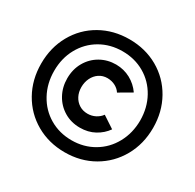

<svg xmlns="http://www.w3.org/2000/svg" viewBox="-159 -902 1101 1083"><g transform="rotate(30 392.0 -360.5)"><path d="M193.4 -361.3Q193.4 -420.4 220.2 -467.3Q247.1 -514.2 293 -540.3Q338.9 -566.4 394.5 -566.4Q445.3 -565.9 487.8 -543Q530.3 -520 558.6 -479.5L476.6 -431.6Q464.8 -450.7 442.1 -462.9Q419.4 -475.1 390.6 -475.6Q359.9 -475.6 336.4 -459.7Q313 -443.8 300 -417Q287.1 -390.1 287.1 -358.4Q287.1 -326.2 300.3 -300.5Q313.5 -274.9 337.2 -260Q360.8 -245.1 391.6 -245.1Q418.9 -245.1 442.4 -257.3Q465.8 -269.5 479.5 -289.1L556.6 -238.3Q530.8 -201.2 488.8 -178.2Q446.8 -155.3 393.6 -155.3Q336.4 -155.3 290.8 -182.6Q245.1 -210 219.2 -257.1Q193.4 -304.2 193.4 -361.3ZM24.4 -360.4Q24.4 -464.8 71.5 -548.8Q118.7 -632.8 201.9 -680.2Q285.2 -727.5 388.7 -727.5Q492.2 -727.5 575.2 -680.2Q658.2 -632.8 705.6 -548.8Q752.9 -464.8 752.9 -360.4Q752.9 -255.9 705.6 -171.9Q658.2 -87.9 575.2 -40Q492.2 7.8 388.7 7.8Q285.2 7.8 201.9 -40Q118.7 -87.9 71.5 -171.9Q24.4 -255.9 24.4 -360.4ZM668.9 -360.4Q668.5 -443.4 632.1 -509.3Q595.7 -575.2 532 -612.3Q468.3 -649.4 388.7 -649.4Q309.1 -649.4 245.1 -612.3Q181.2 -575.2 144.8 -509.5Q108.4 -443.8 108.4 -361.3Q108.4 -278.8 144.8 -212.2Q181.2 -145.5 245.1 -107.9Q309.1 -70.3 388.7 -70.3Q467.8 -70.3 531.7 -107.9Q595.7 -145.5 632.1 -211.9Q668.5 -278.3 668.9 -360.4Z"/></g></svg>

Font: Reddit Sans Fudge
Style: Bold
Weight: 700
Designer: Stephen Hutchings
Foundry: Reddit
Version: Version 1.013